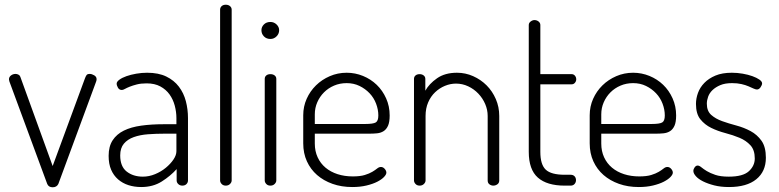

<svg xmlns="http://www.w3.org/2000/svg" viewBox="-20 -786 3299 813"><path d="M22 -435Q21 -437 19.5 -442Q18 -447 18 -450Q18 -460 26.5 -466.5Q35 -473 46 -473Q52 -473 58 -470Q64 -467 66 -461L203 -83L340 -455Q343 -463 346.5 -468Q350 -473 360 -473Q369 -473 379 -467Q389 -461 389 -451Q389 -446 387.5 -442Q386 -438 385 -435L227 -7Q220 7 203 7Q186 7 180 -7Z M603 -478Q651 -478 684 -462Q717 -446 737.5 -419Q758 -392 767 -357.5Q776 -323 776 -286V-22Q776 -13 769.5 -6.5Q763 0 752 0Q742 0 735 -6.5Q728 -13 728 -22V-70Q702 -41 665 -17.5Q628 6 578 6Q549 6 524 -2Q499 -10 480 -26.5Q461 -43 450.5 -67.5Q440 -92 440 -126Q440 -166 457 -192Q474 -218 504.5 -233Q535 -248 578 -254Q621 -260 673 -260H727V-286Q727 -312 720 -338.5Q713 -365 698 -386Q683 -407 659 -420Q635 -433 601 -433Q577 -433 559.5 -428.5Q542 -424 529.5 -419Q517 -414 509 -409.5Q501 -405 496 -405Q485 -405 479.5 -414.5Q474 -424 474 -432Q474 -440 485.5 -448.5Q497 -457 515.5 -463.5Q534 -470 557 -474Q580 -478 603 -478ZM727 -220H678Q641 -220 607 -217.5Q573 -215 546.5 -205.5Q520 -196 504.5 -177.5Q489 -159 489 -128Q489 -81 516.5 -59.5Q544 -38 585 -38Q611 -38 636.5 -48.5Q662 -59 682 -75.5Q702 -92 714.5 -110.5Q727 -129 727 -146Z M936 -766Q947 -766 954 -760Q961 -754 961 -745V-22Q961 -14 954 -7Q947 0 936 0Q925 0 918.5 -7Q912 -14 912 -22V-745Q912 -754 918.5 -760Q925 -766 936 -766Z M1125 -472Q1136 -472 1143 -466.5Q1150 -461 1150 -452V-22Q1150 -14 1143 -7Q1136 0 1125 0Q1114 0 1107.5 -7Q1101 -14 1101 -22V-452Q1101 -461 1107.5 -466.5Q1114 -472 1125 -472ZM1125 -693Q1140 -693 1151 -682.5Q1162 -672 1162 -658Q1162 -643 1151 -632Q1140 -621 1125 -621Q1108 -621 1097.5 -632Q1087 -643 1087 -658Q1087 -672 1097.5 -682.5Q1108 -693 1125 -693Z M1448 -478Q1484 -478 1517 -464.5Q1550 -451 1575 -427Q1600 -403 1615 -369.5Q1630 -336 1630 -297Q1630 -269 1623 -253.5Q1616 -238 1604 -230.5Q1592 -223 1576.5 -221.5Q1561 -220 1545 -220H1313V-178Q1313 -146 1325 -120Q1337 -94 1358.5 -76Q1380 -58 1409.5 -48.5Q1439 -39 1474 -39Q1505 -39 1524.5 -45Q1544 -51 1556.5 -58.5Q1569 -66 1577 -72.5Q1585 -79 1593 -79Q1602 -79 1609 -71Q1616 -63 1616 -55Q1616 -47 1606 -36.5Q1596 -26 1577.5 -16.5Q1559 -7 1532 -0.5Q1505 6 1472 6Q1426 6 1388 -7.5Q1350 -21 1322.5 -45Q1295 -69 1279.5 -103Q1264 -137 1264 -179V-298Q1264 -335 1278.5 -367.5Q1293 -400 1318 -424.5Q1343 -449 1376.5 -463.5Q1410 -478 1448 -478ZM1526 -261Q1560 -261 1571 -267.5Q1582 -274 1582 -297Q1582 -322 1572.5 -347Q1563 -372 1545 -391Q1527 -410 1502.5 -422Q1478 -434 1448 -434Q1419 -434 1394.5 -423.5Q1370 -413 1352 -395Q1334 -377 1323.5 -353Q1313 -329 1313 -302V-261Z M1782 -22Q1782 -14 1775 -7Q1768 0 1757 0Q1746 0 1739.5 -7Q1733 -14 1733 -22V-452Q1733 -461 1739.5 -466.5Q1746 -472 1757 -472Q1767 -472 1774 -466.5Q1781 -461 1781 -452V-402Q1797 -431 1830.5 -454.5Q1864 -478 1915 -478Q1951 -478 1983.5 -463.5Q2016 -449 2040.5 -424.5Q2065 -400 2079.5 -366.5Q2094 -333 2094 -295V-22Q2094 -11 2086 -5.5Q2078 0 2069 0Q2060 0 2052.5 -5.5Q2045 -11 2045 -22V-295Q2045 -321 2034.5 -345.5Q2024 -370 2005.5 -389.5Q1987 -409 1962.5 -420.5Q1938 -432 1911 -432Q1887 -432 1864 -422.5Q1841 -413 1822.5 -395.5Q1804 -378 1793 -352.5Q1782 -327 1782 -295Z M2268 -143Q2268 -89 2291 -67.5Q2314 -46 2371 -46H2396Q2407 -46 2413 -39.5Q2419 -33 2419 -23Q2419 -14 2413 -7Q2407 0 2396 0H2371Q2296 0 2257.5 -34Q2219 -68 2219 -143V-680Q2219 -689 2227 -695Q2235 -701 2243 -701Q2253 -701 2260.5 -695Q2268 -689 2268 -680V-472H2401Q2409 -472 2414.5 -465.5Q2420 -459 2420 -450Q2420 -442 2414.5 -435.5Q2409 -429 2401 -429H2268Z M2661 -478Q2697 -478 2730 -464.5Q2763 -451 2788 -427Q2813 -403 2828 -369.5Q2843 -336 2843 -297Q2843 -269 2836 -253.5Q2829 -238 2817 -230.5Q2805 -223 2789.5 -221.5Q2774 -220 2758 -220H2526V-178Q2526 -146 2538 -120Q2550 -94 2571.5 -76Q2593 -58 2622.5 -48.5Q2652 -39 2687 -39Q2718 -39 2737.5 -45Q2757 -51 2769.5 -58.5Q2782 -66 2790 -72.5Q2798 -79 2806 -79Q2815 -79 2822 -71Q2829 -63 2829 -55Q2829 -47 2819 -36.5Q2809 -26 2790.5 -16.5Q2772 -7 2745 -0.5Q2718 6 2685 6Q2639 6 2601 -7.5Q2563 -21 2535.5 -45Q2508 -69 2492.5 -103Q2477 -137 2477 -179V-298Q2477 -335 2491.5 -367.5Q2506 -400 2531 -424.5Q2556 -449 2589.5 -463.5Q2623 -478 2661 -478ZM2739 -261Q2773 -261 2784 -267.5Q2795 -274 2795 -297Q2795 -322 2785.5 -347Q2776 -372 2758 -391Q2740 -410 2715.5 -422Q2691 -434 2661 -434Q2632 -434 2607.5 -423.5Q2583 -413 2565 -395Q2547 -377 2536.5 -353Q2526 -329 2526 -302V-261Z M3066 -38Q3126 -38 3151 -61Q3176 -84 3176 -115Q3176 -151 3157.5 -171Q3139 -191 3111.5 -202.5Q3084 -214 3051.5 -222.5Q3019 -231 2991.5 -244.5Q2964 -258 2945.5 -281Q2927 -304 2927 -346Q2927 -369 2935.5 -392.5Q2944 -416 2962.5 -435Q2981 -454 3009.5 -466Q3038 -478 3079 -478Q3102 -478 3125 -474Q3148 -470 3166 -463.5Q3184 -457 3195.5 -449Q3207 -441 3207 -433Q3207 -426 3200.5 -416.5Q3194 -407 3185 -407Q3180 -407 3171 -411Q3162 -415 3149.5 -420.5Q3137 -426 3119.5 -430Q3102 -434 3080 -434Q3050 -434 3030 -425.5Q3010 -417 2997 -404.5Q2984 -392 2978.5 -376.5Q2973 -361 2973 -347Q2973 -316 2991.5 -299.5Q3010 -283 3038 -273Q3066 -263 3098 -254.5Q3130 -246 3158 -231Q3186 -216 3204.5 -190Q3223 -164 3223 -118Q3223 -60 3182.5 -27Q3142 6 3067 6Q3032 6 3004.5 -1Q2977 -8 2957 -18Q2937 -28 2926.5 -40Q2916 -52 2916 -62Q2916 -70 2921.5 -77.5Q2927 -85 2934 -85Q2941 -85 2950 -77.5Q2959 -70 2973 -61.5Q2987 -53 3009 -45.5Q3031 -38 3066 -38Z"/></svg>

Font: AkaAcidDosis
Style: Light
Weight: 300
Designer: Edgar Tolentino, Pablo Impallari, Igino Marini, Aka-Acid
Foundry: Edgar Tolentino, Pablo Impallari, Igino Marini, Aka-Acid
Version: Version 1.007